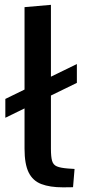

<svg xmlns="http://www.w3.org/2000/svg" viewBox="-20 -782 369 806"><path d="M2.4 -287.6V-366.7L302.7 -513.2V-434.1ZM244.1 4.4Q189.5 4.4 153.6 -9.3Q117.7 -22.9 100.3 -58.1Q83 -93.3 83 -157.7V-752L193.8 -761.7V-157.7Q193.8 -123.5 198.7 -106.7Q203.6 -89.8 218.8 -83.5Q233.9 -77.1 264.2 -74.7Q271.5 -74.2 278.6 -73.7Q285.6 -73.2 293 -72.8L286.6 3.9Q273.4 3.9 263.4 4.2Q253.4 4.4 244.1 4.4Z"/></svg>

Font: Comme Medium
Style: Regular
Weight: 500
Version: Version 1.000;gftools[0.9.27]